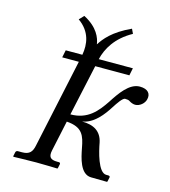

<svg xmlns="http://www.w3.org/2000/svg" viewBox="-104 -763 749 848"><g transform="rotate(15 271.0 -339.0)"><path d="M193 -69 223 -209C297 -204 308 -167 318 -113C326 -72 340 0 390 1L463 2L465 0L469 -19C471 -26 464 -27 460 -27H452C415 -27 394 -119 387 -157C377 -206 342 -227 288 -227C341 -235 378 -285 402 -323C416 -345 435 -373 446 -373C454 -373 463 -372 468 -368C474 -364 485 -359 495 -359C516 -359 537 -377 541 -397C547 -422 533 -442 495 -442C447 -442 410 -387 381 -342C348 -293 310 -244 230 -244L281 -478H437L444 -512H288C300 -562 331 -618 405 -659L395 -680C312 -642 281 -601 263 -573C259 -601 243 -646 177 -680L157 -659C215 -618 222 -562 213 -512H137L130 -478H206L119 -72C113 -42 101 -27 67 -27H48C43 -27 39 -24 38 -19L34 0L36 2C36 2 104 0 140 0C179 0 236 2 236 2L238 0L242 -19C243 -24 240 -27 236 -27H228C195 -27 187 -40 193 -69Z"/></g></svg>

Font: Libertinus Sans
Style: Italic
Weight: 400
Italic angle: -12°
Designer: Philipp H. Poll, Khaled Hosny
Foundry: Caleb Maclennan
Version: Version 7.050;RELEASE